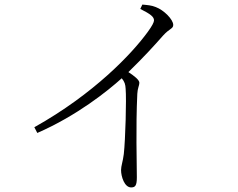

<svg xmlns="http://www.w3.org/2000/svg" viewBox="-20 -779 1040 839"><path d="M593 -740C639 -717 653 -705 653 -690C653 -682 645 -666 626 -640C557 -545 391 -369 130 -223L143 -198C317 -274 451 -382 512 -437C525 -421 528 -410 529 -391C533 -347 528 -168 521 -106C517 -73 509 -54 509 -36C509 -7 524 40 553 40C571 40 578 32 578 -4C578 -66 573 -221 580 -369C581 -393 589 -406 589 -417C589 -430 567 -447 541 -464C608 -529 657 -583 693 -624C721 -655 737 -653 737 -670C737 -694 696 -735 661 -748C642 -756 623 -757 602 -759Z"/></svg>

Font: Noto Serif JP Light
Style: Regular
Weight: 300
Designer: Ryoko NISHIZUKA 西塚涼子 (kana & ideographs); Frank Grießhammer (Latin, Greek & Cyrillic); Wenlong ZHANG 张文龙 (bopomofo); San
Foundry: Adobe
Version: Version 2.001;hotconv 1.1.0;makeotfexe 2.6.0